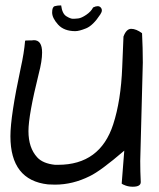

<svg xmlns="http://www.w3.org/2000/svg" viewBox="-20 -706 602 728"><path d="M513.7 -15.6Q513.7 2 483.4 2Q468.8 2 456.5 -2.4Q444.3 -6.8 441.4 -9.8L451.2 -134.8Q361.3 -57.6 320.3 -38.1Q255.9 -5.9 188.5 -5.9Q175.8 -5.9 162.1 -6.8Q19.5 -22.5 19.5 -189.5Q19.5 -265.6 58.6 -448.2Q71.3 -504.9 75.2 -551.8Q78.1 -552.7 87.9 -552.7Q87.9 -552.7 99.6 -552.7Q104.5 -553.7 108.4 -553.7Q139.6 -553.7 139.6 -506.8Q139.6 -474.6 127 -426.8Q87.9 -269.5 87.9 -209Q87.9 -145.5 121.1 -109.4Q142.6 -85.9 188.5 -81.1Q194.3 -81.1 200.2 -81.1Q359.4 -81.1 409.2 -234.4Q438.5 -324.2 443.4 -451.2Q446.3 -509.8 448.2 -567.4Q459 -596.7 477.5 -596.7Q496.1 -596.7 518.6 -580.1Q521.5 -523.4 521.5 -468.8L511.7 -95.7Q511.7 -55.7 513.7 -15.6ZM211.9 -685.5Q215.8 -654.3 231.4 -644.5Q247.1 -634.8 256.3 -634.8Q265.6 -634.8 277.3 -636.2Q289.1 -637.7 307.1 -649.9Q325.2 -662.1 333 -677.7Q342.8 -682.6 350.1 -682.6Q357.4 -682.6 361.8 -677.7Q366.2 -672.9 366.2 -666.5Q366.2 -660.2 360.4 -651.4Q333 -609.4 306.6 -598.6Q280.3 -587.9 265.6 -587.9Q222.7 -587.9 200.2 -612.8Q177.7 -637.7 177.7 -658.7Q177.7 -679.7 187.5 -682.6Q197.3 -685.5 211.9 -685.5Z"/></svg>

Font: Architects Daughter
Style: Regular
Weight: 400
Designer: Kimberly Geswein
Foundry: Kimberly Geswein
Version: Version 1.002 2010